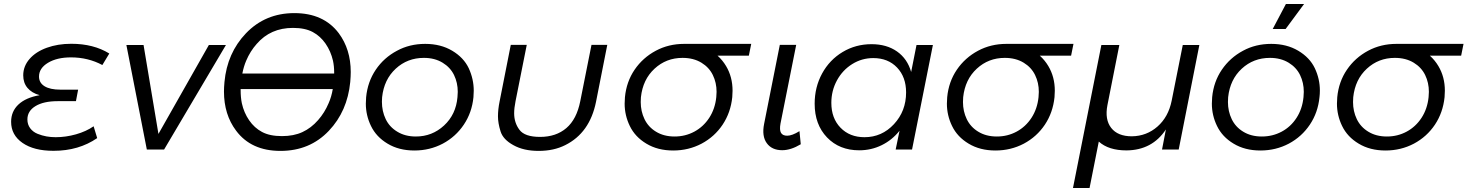

<svg xmlns="http://www.w3.org/2000/svg" viewBox="-20 -753 7399 967"><path d="M248 6.5Q151 6.5 93.5 -33.2Q36 -73 36 -139.5Q36 -192 73 -226.8Q110 -261.5 179.5 -273.5Q139.5 -285 118.2 -310.5Q97 -336 97 -373.5Q97 -419.5 128.8 -456Q160.5 -492.5 215.8 -512.5Q271 -532.5 339 -532.5Q451 -532.5 530.5 -483.5L495.5 -425.5Q423.5 -464 337.5 -464Q267 -464 221.8 -436.8Q176.5 -409.5 176.5 -367.5Q176.5 -336 204.2 -318.8Q232 -301.5 283.5 -301.5H373.5L362.5 -243.5H270.5Q200 -243.5 159 -218.8Q118 -194 118 -151.5Q118 -126 132 -107.2Q146 -88.5 168.8 -79.2Q191.5 -70 214 -66Q236.5 -62 260.5 -62Q311.5 -62 362.8 -76.5Q414 -91 451.5 -117L469.5 -57.5Q376.5 6.5 250.5 6.5Z M1032 -526.5H1118L806.5 0H719.5L616.5 -526.5H703L778 -78.5Z M1392.5 7Q1245 7 1169 -95Q1108 -176 1108 -292Q1108 -312.5 1110.5 -340Q1124 -486 1218.5 -585Q1316 -687 1462.5 -687Q1609.5 -687 1686 -586Q1746.5 -504.5 1746.5 -390.5Q1746.5 -369 1744 -340Q1729.5 -192.5 1636.5 -94.5Q1540.5 7 1392.5 7ZM1400 -67.5Q1459.5 -67.5 1503.2 -87.8Q1547 -108 1582 -148Q1615 -185.5 1635 -233Q1649.5 -265.5 1656 -304.5H1192V-299Q1192 -262 1198 -233Q1208.5 -185.5 1234.8 -147.2Q1261 -109 1299.5 -88.5Q1338.5 -67.5 1400 -67.5ZM1220 -447.5Q1207.5 -418.5 1200.5 -382.5H1663V-387.5Q1663 -420 1657 -447.5Q1646 -495 1619.8 -533Q1593.5 -571 1555.5 -591.5Q1516.5 -612.5 1455.5 -612.5Q1342.5 -612.5 1273 -532Q1240 -495 1220 -447.5Z M2067 5Q1989 5 1932 -29.5Q1875 -63.5 1848.5 -118.5Q1822.5 -172 1822.5 -231Q1822.5 -246 1824 -263.5Q1831.5 -341 1872.5 -401.8Q1913.5 -462.5 1979.5 -497.5Q2043 -532 2121.5 -532Q2199.5 -532 2257.5 -497.5Q2315.5 -463 2341 -409Q2366 -354.5 2366 -296Q2366 -280 2364.5 -263.5Q2357 -186.5 2316.2 -125.5Q2275.5 -64.5 2210 -29.5Q2144.5 5 2067 5ZM2074.5 -65.5Q2156.5 -65.5 2216.5 -121Q2276.5 -176.5 2284 -263.5Q2285.5 -278 2285.5 -290.5Q2285.5 -336.5 2266.8 -375Q2248 -413.5 2209.5 -437Q2169.5 -461.5 2115 -461.5Q2032 -461.5 1973 -407Q1914 -352.5 1904.5 -263.5Q1903.5 -248.5 1903.5 -240.5Q1903.5 -193 1922.5 -153.2Q1941.5 -113.5 1980.5 -90Q2020 -65.5 2074.5 -65.5Z M2565.5 -22Q2513.5 -50.5 2501 -91.5Q2488 -133 2488 -167Q2488 -201.5 2496 -241L2552.5 -527H2633L2576.5 -243.5Q2569.5 -208.5 2569.5 -182.5Q2569.5 -135 2596 -99.5Q2622.5 -63.5 2700 -63.5Q2780.5 -63.5 2832.5 -108Q2884.5 -152.5 2902.5 -243.5L2959 -527H3038.5L2982 -241Q2950.5 -83.5 2826.5 -22Q2769 7 2693 7Q2617 7 2565.5 -22Z M3370.5 5Q3292.5 5 3235.5 -29.5Q3178.5 -63.5 3152 -118.5Q3126 -172 3126 -231Q3126 -246 3127.5 -263.5Q3135 -341.5 3176.2 -402Q3217.5 -462.5 3283 -497.5Q3347.5 -532 3425.5 -532H3763.5L3751.5 -472.5H3594Q3619.5 -449.5 3637 -420Q3669.5 -365.5 3669.5 -296Q3669.5 -280 3668 -263.5Q3660 -186 3619.5 -125.2Q3579 -64.5 3513.5 -29.5Q3448 5 3370.5 5ZM3377.5 -65.5Q3431.5 -65.5 3477 -90Q3522.5 -114.5 3552 -159.5Q3581.5 -205 3587.5 -263.5Q3589 -278 3589 -290.5Q3589 -336.5 3570.2 -375Q3551.5 -413.5 3513 -437Q3473 -461.5 3417.5 -461.5Q3335.5 -461.5 3276.5 -407Q3217.5 -352.5 3208 -263.5Q3207 -246.5 3207 -239Q3207 -192.5 3226 -153Q3245 -113.5 3283.5 -90Q3323 -65.5 3377.5 -65.5Z M3828.5 -129.5 3907.5 -527H3990L3911 -131Q3905 -98.5 3913.5 -84Q3922 -69.5 3944.5 -69.5Q3969.5 -69.5 4006.5 -92.5L4013 -26.5Q3963 3.5 3919.5 3.5Q3867.5 3.5 3841.8 -32Q3816 -67.5 3828.5 -129.5Z M4307.5 4Q4207.5 4 4145.2 -61Q4083 -126 4083 -230.5Q4083 -314 4120.5 -382.8Q4158 -451.5 4223.8 -491Q4289.5 -530.5 4369.5 -530.5Q4445.5 -530.5 4497.8 -493.8Q4550 -457 4569 -390.5L4596 -526.5H4678.5L4573.5 0H4491L4510.5 -94.5Q4473 -47.5 4420.5 -21.8Q4368 4 4307.5 4ZM4334 -62Q4421.5 -62 4482.5 -127.8Q4543.5 -193.5 4543.5 -287.5Q4543.5 -365 4498 -412.8Q4452.5 -460.5 4378 -460.5Q4320.5 -460.5 4272 -430.2Q4223.5 -400 4195.2 -348Q4167 -296 4167 -235Q4167 -157.5 4213.2 -109.8Q4259.5 -62 4334 -62Z M4993.5 5Q4915.5 5 4858.5 -29.5Q4801.5 -63.5 4775 -118.5Q4749 -172 4749 -231Q4749 -246 4750.5 -263.5Q4758 -341.5 4799.2 -402Q4840.5 -462.5 4906 -497.5Q4970.5 -532 5048.5 -532H5386.5L5374.5 -472.5H5217Q5242.5 -449.5 5260 -420Q5292.5 -365.5 5292.5 -296Q5292.5 -280 5291 -263.5Q5283 -186 5242.5 -125.2Q5202 -64.5 5136.5 -29.5Q5071 5 4993.5 5ZM5000.5 -65.5Q5054.5 -65.5 5100 -90Q5145.5 -114.5 5175 -159.5Q5204.5 -205 5210.5 -263.5Q5212 -278 5212 -290.5Q5212 -336.5 5193.2 -375Q5174.5 -413.5 5136 -437Q5096 -461.5 5040.5 -461.5Q4958.5 -461.5 4899.5 -407Q4840.5 -352.5 4831 -263.5Q4830 -246.5 4830 -239Q4830 -192.5 4849 -153Q4868 -113.5 4906.5 -90Q4946 -65.5 5000.5 -65.5Z M5617.5 -526.5 5557.5 -223.5Q5543.5 -151 5576.5 -108.8Q5609.5 -66.5 5680.5 -66.5Q5755 -67.5 5809.8 -115.8Q5864.5 -164 5881 -245.5L5937 -526.5H6020.5L5916.5 0H5832.5L5852 -101Q5783 3.5 5653.5 4.5Q5563 4.5 5514 -40L5467.5 194H5384L5527 -526.5Z M6328 5Q6250 5 6193 -29.5Q6136 -63.5 6109.5 -118.5Q6083.5 -172 6083.5 -231Q6083.5 -246 6085 -263.5Q6092.5 -341.5 6133.8 -402Q6175 -462.5 6240.5 -497.5Q6304 -532 6382.5 -532Q6460.5 -532 6518.5 -497.5Q6576.5 -463 6602 -409.5Q6627.5 -355.5 6627.5 -297Q6627.5 -279 6625.5 -263.5Q6618 -186.5 6577.2 -125.5Q6536.5 -64.5 6471 -29.5Q6405.5 5 6328 5ZM6455 -607H6390L6456.5 -733H6548ZM6510 -159.5Q6539 -204 6545 -263.5Q6546.5 -278 6546.5 -290.5Q6546.5 -336.5 6527.8 -375Q6509 -413.5 6470.5 -437Q6430.5 -461.5 6376 -461.5Q6293 -461.5 6234 -407Q6175 -352.5 6165.5 -263.5Q6164.5 -246.5 6164.5 -239Q6164.5 -192.5 6183.5 -153Q6202.5 -113.5 6241 -90Q6280.5 -65.5 6335 -65.5Q6389.5 -65.5 6435.2 -90Q6481 -114.5 6510 -159.5Z M6958 5Q6880 5 6823 -29.5Q6766 -63.5 6739.5 -118.5Q6713.5 -172 6713.5 -231Q6713.5 -246 6715 -263.5Q6722.5 -341.5 6763.8 -402Q6805 -462.5 6870.5 -497.5Q6935 -532 7013 -532H7351L7339 -472.5H7181.5Q7207 -449.5 7224.5 -420Q7257 -365.5 7257 -296Q7257 -280 7255.5 -263.5Q7247.5 -186 7207 -125.2Q7166.5 -64.5 7101 -29.5Q7035.5 5 6958 5ZM6965 -65.5Q7019 -65.5 7064.5 -90Q7110 -114.5 7139.5 -159.5Q7169 -205 7175 -263.5Q7176.5 -278 7176.5 -290.5Q7176.5 -336.5 7157.8 -375Q7139 -413.5 7100.5 -437Q7060.5 -461.5 7005 -461.5Q6923 -461.5 6864 -407Q6805 -352.5 6795.5 -263.5Q6794.5 -246.5 6794.5 -239Q6794.5 -192.5 6813.5 -153Q6832.5 -113.5 6871 -90Q6910.5 -65.5 6965 -65.5Z"/></svg>

Font: Argentum Sans Light
Style: Italic
Weight: 300
Italic angle: -11.3°
Designer: Julieta Ulanovsky (font), Owen Earl (portions from Jones font), Cristiano Sobral (main changes and remaster)
Foundry: Julieta Ulanovsky (font), Owen Earl (portions from Jones font), Cristiano Sobral (main changes and remaster)
Version: Version 3.127